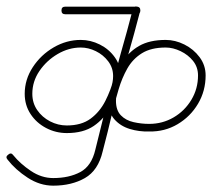

<svg xmlns="http://www.w3.org/2000/svg" viewBox="-33 -574 669 606"><path d="M173 -529Q161 -529 161 -541Q161 -553 173 -553Q229 -553 285 -553Q341 -553 398 -553Q398 -553 398 -553Q398 -553 398 -553Q410 -553 410 -541Q410 -529 398 -529Q341 -529 285 -529Q229 -529 173 -529Q173 -529 173 -529Q173 -529 173 -529ZM401 -553Q412 -549 409 -538Q400 -503 390.5 -468.5Q381 -434 371 -399Q371 -399 371 -399Q371 -399 371 -399Q360 -358 347.5 -315.5Q335 -273 315.5 -236Q296 -199 263 -176.5Q230 -154 178 -154Q178 -154 178 -154Q178 -154 178 -154Q178 -154 178 -154Q178 -154 178 -154Q143 -154 112.5 -170Q82 -186 63.5 -214Q45 -242 45 -278Q45 -323 70.5 -362Q96 -401 136.5 -424.5Q177 -448 222 -448Q253 -448 282 -433.5Q311 -419 329.5 -393Q348 -367 348 -334Q348 -314 340.5 -295Q333 -276 333 -256Q333 -226 348.5 -210Q364 -194 388.5 -188.5Q413 -183 437 -183Q437 -183 438 -183Q438 -183 438 -183Q480 -183 515 -203.5Q550 -224 571 -259Q592 -294 592 -336Q592 -362 576.5 -381.5Q561 -401 537 -412.5Q513 -424 490 -424Q444 -424 415 -406Q386 -388 369 -358Q352 -328 341.5 -292.5Q331 -257 322 -221Q315 -190 307 -158.5Q299 -127 291 -96Q291 -96 291 -96Q291 -96 291 -96Q277 -36 235 -12Q193 12 135 12Q93 12 54.5 -13Q16 -38 -9 -70Q-17 -79 -7 -86Q2 -94 9 -84Q31 -57 64.5 -34.5Q98 -12 135 -12Q185 -12 220.5 -31Q256 -50 268 -102Q268 -102 268 -102Q268 -102 268 -102Q276 -133 283.5 -164.5Q291 -196 299 -227Q309 -267 321 -306Q333 -345 353 -377.5Q373 -410 406 -429Q439 -448 490 -448Q520 -448 549 -433.5Q578 -419 597 -393.5Q616 -368 616 -336Q616 -287 592 -246.5Q568 -206 527.5 -182Q487 -158 438 -159Q438 -159 438 -159Q438 -159 438 -159Q406 -158 376.5 -167Q347 -176 328 -197.5Q309 -219 309 -256Q309 -276 316.5 -295Q324 -314 324 -334Q324 -360 308.5 -380.5Q293 -401 269.5 -412.5Q246 -424 222 -424Q184 -424 149 -403.5Q114 -383 91.5 -350Q69 -317 69 -278Q69 -249 84.5 -226.5Q100 -204 125 -191Q150 -178 178 -178Q178 -178 178 -178Q178 -178 178 -178Q178 -178 178 -178Q178 -178 178 -178Q224 -178 253 -199.5Q282 -221 299.5 -255.5Q317 -290 327.5 -330Q338 -370 348 -405Q348 -405 348 -405Q348 -405 348 -405Q358 -440 367.5 -474.5Q377 -509 386 -544Q389 -556 401 -553Z"/></svg>

Font: FRB American Cursive Light
Style: Italic
Weight: 300
Italic angle: -25°
Version: Version 2.0;Modular Font Editor K font №1